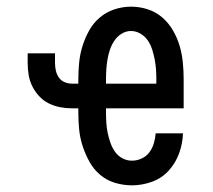

<svg xmlns="http://www.w3.org/2000/svg" viewBox="-20 -548 640 576"><path d="M376 8Q350 8 325 0.5Q300 -7 280.5 -23.5Q261 -40 248.5 -62.5Q236 -85 228 -109.5Q220 -134 217.5 -159Q215 -184 215 -210V-223H197Q178 -223 160 -226.5Q142 -230 126 -238Q110 -246 97.5 -259.5Q85 -273 77 -289Q69 -305 66 -323Q63 -341 63 -360V-388H145V-360Q145 -348 147.5 -336.5Q150 -325 156.5 -315.5Q163 -306 174 -301.5Q185 -297 197 -297H215V-310Q215 -335 217.5 -360.5Q220 -386 227.5 -410Q235 -434 247.5 -456.5Q260 -479 279.5 -495.5Q299 -512 323.5 -520Q348 -528 373 -528Q399 -528 423.5 -520Q448 -512 467 -495.5Q486 -479 499 -456.5Q512 -434 519 -410Q526 -386 528.5 -360.5Q531 -335 531 -310V-223H298V-210Q298 -195 299 -179.5Q300 -164 303 -149.5Q306 -135 311 -120.5Q316 -106 324.5 -93.5Q333 -81 346.5 -73.5Q360 -66 376 -66Q391 -66 405 -72.5Q419 -79 428 -91Q437 -103 441.5 -118Q446 -133 447 -148H529Q528 -118 517.5 -88.5Q507 -59 486 -36Q465 -13 435.5 -2.5Q406 8 376 8ZM298 -297H449V-310Q449 -325 448 -340Q447 -355 444 -370Q441 -385 436.5 -399.5Q432 -414 423.5 -426.5Q415 -439 401.5 -447Q388 -455 373 -455Q358 -455 345 -447Q332 -439 323.5 -426.5Q315 -414 310 -399.5Q305 -385 302.5 -370Q300 -355 299 -340Q298 -325 298 -310Z"/></svg>

Font: Iosevka Meiseki Sans
Style: Regular
Weight: 400
Monospace: yes
Designer: Belleve Invis
Foundry: Belleve Invis
Version: Version 11.2.6; ttfautohint (v1.8.4)